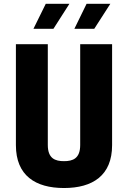

<svg xmlns="http://www.w3.org/2000/svg" viewBox="-20 -958 660 990"><path d="M310 -127C264.5 -127 226.5 -140.5 226.5 -210.5V-730H62V-209.5C62 -52.5 163 11.5 310 11.5C457 11.5 558 -52.5 558 -209.5V-730H393.5V-210.5C393.5 -140.5 355.5 -127 310 -127ZM152.5 -809.5H255.5L338 -938.5H216ZM363.5 -809.5H466L549 -938.5H426.5Z"/></svg>

Font: Monaspace Neon ExtraBold
Style: Regular
Weight: 800
Designer: Riley Cran & the Lettermatic Team
Foundry: Lettermatic
Version: Version 1.200 (Monaspace Neon)